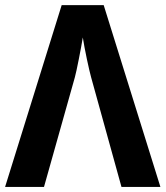

<svg xmlns="http://www.w3.org/2000/svg" viewBox="-20 -734 650 754"><path d="M337.9 -430.2Q335.4 -439 330.8 -458.5Q326.2 -478 321.3 -501.2Q316.4 -524.4 312 -547.6Q307.6 -570.8 305.2 -586.9Q302.7 -570.8 298.3 -547.4Q293.9 -523.9 289.3 -500.7Q284.7 -477.5 280.5 -458Q276.4 -438.5 273.9 -430.2L152.8 0H0L222.2 -713.9H387.2L609.9 0H457Z"/></svg>

Font: Droid Sans
Style: Bold
Weight: 700
Foundry: Ascender Corporation
Version: Version 1.00 build 112